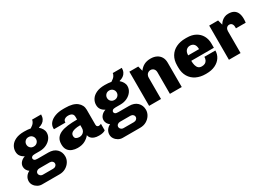

<svg xmlns="http://www.w3.org/2000/svg" viewBox="9 -1450 3473 2485"><g transform="rotate(-30 1745.0 -207.5)"><path d="M140 188Q107 188 77.5 171.5Q48 155 29.5 127.5Q11 100 11 67Q11 30 31.5 -0.5Q52 -31 87 -47Q65 -62 52 -85Q39 -108 39 -133Q39 -171 65 -199.5Q91 -228 129 -239Q97 -255 75.5 -282.5Q54 -310 54 -353Q54 -397 78.5 -435.5Q103 -474 153 -497.5Q203 -521 279 -521Q308 -521 332 -519Q356 -517 376 -513Q417 -538 432.5 -562Q448 -586 448 -603H583Q583 -566 569.5 -539Q556 -512 532 -495.5Q508 -479 474 -470L473 -467Q498 -446 513.5 -419Q529 -392 529 -362Q529 -318 502.5 -281Q476 -244 431 -222Q386 -200 329 -200H258Q227 -200 213 -190Q199 -180 199 -165Q199 -150 211.5 -139.5Q224 -129 258 -129H417Q496 -129 539.5 -86Q583 -43 583 22Q583 66 559 104Q535 142 494.5 165Q454 188 401 188ZM214 84H367Q390 84 406 70Q422 56 422 36Q422 17 407 3.5Q392 -10 369 -10H214Q191 -10 175.5 3.5Q160 17 160 36Q160 55 175.5 69.5Q191 84 214 84ZM294 -290Q326 -290 346.5 -310.5Q367 -331 367 -360Q367 -389 346.5 -410Q326 -431 294 -431Q262 -431 242 -410Q222 -389 222 -360Q222 -331 242 -310.5Q262 -290 294 -290Z M778 10Q737 10 699.5 -4Q662 -18 639 -50Q616 -82 616 -136Q616 -190 639.5 -224.5Q663 -259 706.5 -278.5Q750 -298 812.5 -305.5Q875 -313 953 -313V-352Q953 -386 932 -400.5Q911 -415 878 -415Q846 -415 824.5 -400.5Q803 -386 803 -360V-354H632Q631 -357 631 -361.5Q631 -366 631 -370Q631 -413 660 -447Q689 -481 741.5 -501Q794 -521 865 -521H894Q1011 -521 1068 -476Q1125 -431 1125 -361V-137Q1125 -117 1135 -109Q1145 -101 1156 -101Q1165 -101 1174.5 -103.5Q1184 -106 1193 -111V-13Q1180 -3 1156.5 3.5Q1133 10 1097 10Q1055 10 1026.5 -1Q998 -12 982 -30.5Q966 -49 961 -74Q935 -40 890 -15Q845 10 778 10ZM870 -101Q891 -101 910 -111Q929 -121 941 -140Q953 -159 953 -186V-229Q901 -229 867.5 -220.5Q834 -212 817.5 -196Q801 -180 801 -155Q801 -124 821 -112.5Q841 -101 870 -101Z M1346 188Q1313 188 1283.5 171.5Q1254 155 1235.5 127.5Q1217 100 1217 67Q1217 30 1237.5 -0.5Q1258 -31 1293 -47Q1271 -62 1258 -85Q1245 -108 1245 -133Q1245 -171 1271 -199.5Q1297 -228 1335 -239Q1303 -255 1281.5 -282.5Q1260 -310 1260 -353Q1260 -397 1284.5 -435.5Q1309 -474 1359 -497.5Q1409 -521 1485 -521Q1514 -521 1538 -519Q1562 -517 1582 -513Q1623 -538 1638.5 -562Q1654 -586 1654 -603H1789Q1789 -566 1775.5 -539Q1762 -512 1738 -495.5Q1714 -479 1680 -470L1679 -467Q1704 -446 1719.5 -419Q1735 -392 1735 -362Q1735 -318 1708.5 -281Q1682 -244 1637 -222Q1592 -200 1535 -200H1464Q1433 -200 1419 -190Q1405 -180 1405 -165Q1405 -150 1417.5 -139.5Q1430 -129 1464 -129H1623Q1702 -129 1745.5 -86Q1789 -43 1789 22Q1789 66 1765 104Q1741 142 1700.5 165Q1660 188 1607 188ZM1420 84H1573Q1596 84 1612 70Q1628 56 1628 36Q1628 17 1613 3.5Q1598 -10 1575 -10H1420Q1397 -10 1381.5 3.5Q1366 17 1366 36Q1366 55 1381.5 69.5Q1397 84 1420 84ZM1500 -290Q1532 -290 1552.5 -310.5Q1573 -331 1573 -360Q1573 -389 1552.5 -410Q1532 -431 1500 -431Q1468 -431 1448 -410Q1428 -389 1428 -360Q1428 -331 1448 -310.5Q1468 -290 1500 -290Z M1849 0V-511H1982L2001 -437Q2033 -480 2073.5 -500.5Q2114 -521 2170 -521Q2221 -521 2259 -501.5Q2297 -482 2317 -447Q2337 -412 2337 -365V0H2160V-322Q2160 -355 2141.5 -374Q2123 -393 2095 -393Q2077 -393 2061 -383.5Q2045 -374 2036 -357Q2027 -340 2027 -319V0Z M2688 10Q2612 10 2552 -19Q2492 -48 2458 -104.5Q2424 -161 2424 -241V-270Q2424 -350 2458 -406.5Q2492 -463 2552.5 -492Q2613 -521 2689 -521H2711Q2787 -521 2840.5 -492Q2894 -463 2922.5 -412Q2951 -361 2951 -294V-232H2613Q2613 -195 2621 -165Q2629 -135 2647 -118Q2665 -101 2698 -101Q2726 -101 2745.5 -111.5Q2765 -122 2775.5 -143Q2786 -164 2786 -192H2950Q2950 -135 2919.5 -89Q2889 -43 2833.5 -16.5Q2778 10 2702 10ZM2614 -313H2776Q2776 -364 2754 -387.5Q2732 -411 2696 -411Q2660 -411 2637 -386Q2614 -361 2614 -313Z M3042 0V-511H3175L3195 -437Q3198 -442 3207 -455.5Q3216 -469 3233 -484Q3250 -499 3274.5 -510Q3299 -521 3332 -521Q3382 -521 3413 -502.5Q3444 -484 3459 -449Q3474 -414 3474 -365Q3474 -353 3473 -337.5Q3472 -322 3470 -307H3324V-330Q3324 -346 3318.5 -360Q3313 -374 3301.5 -383Q3290 -392 3271 -392Q3257 -392 3246.5 -386Q3236 -380 3229.5 -371.5Q3223 -363 3219.5 -351.5Q3216 -340 3216 -328V0Z"/></g></svg>

Font: Chivo Medium ExtraBold
Style: Regular
Weight: 800
Version: Version 2.002